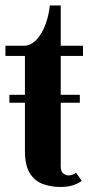

<svg xmlns="http://www.w3.org/2000/svg" viewBox="-22 -696 340 724"><path d="M13.5 -308.5V-338.5H279V-308.5ZM204.5 9Q171 9 140.2 -2Q109.5 -13 90.8 -42.2Q72 -71.5 72 -126.5V-485H-1.5V-523.5H72Q97.5 -526 117.2 -548Q137 -570 149.5 -603.8Q162 -637.5 166 -675.5H207V-523.5H291V-485H207V-70Q207 -49 216.8 -41.8Q226.5 -34.5 236 -34.5Q245 -34.5 253 -37.8Q261 -41 264.5 -45L286.5 -14Q272 -3.5 252.5 2.8Q233 9 204.5 9Z"/></svg>

Font: Imbue Thin 10pt ExtraBold
Style: Regular
Weight: 800
Version: Version 1.102